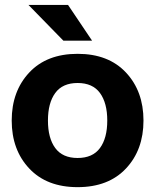

<svg xmlns="http://www.w3.org/2000/svg" viewBox="-20 -752 634 784"><path d="M494.4 -64Q422.9 12.2 296.9 12.2Q170.9 12.2 99.4 -64Q27.8 -140.1 27.8 -259.8Q27.8 -379.4 99.4 -455.8Q170.9 -532.2 296.9 -532.2Q422.9 -532.2 494.4 -455.8Q565.9 -379.4 565.9 -259.8Q565.9 -140.1 494.4 -64ZM96.2 -731.9H257.8L356 -585.9H238.8ZM205.6 -372.3Q175.8 -331.5 175.8 -259.8Q175.8 -188 205.6 -147.5Q235.4 -106.9 296.9 -106.9Q358.4 -106.9 388.2 -147.5Q418 -188 418 -259.8Q418 -331.5 388.2 -372.3Q358.4 -413.1 296.9 -413.1Q235.4 -413.1 205.6 -372.3Z"/></svg>

Font: Aspekta 400
Style: Bold
Weight: 700
Designer: Ivo Dolenc
Version: Version 2.000